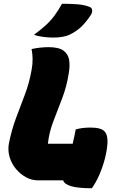

<svg xmlns="http://www.w3.org/2000/svg" viewBox="-20 -960 640 1022"><path d="M182 0Q148 0 117.5 -17Q87 -34 64 -62Q41 -90 31 -124.5Q21 -159 27 -194Q41 -266 64.5 -329.5Q88 -393 112 -455.5Q136 -518 148 -587Q154 -618 153.5 -646.5Q153 -675 148 -699Q171 -704 194 -706.5Q217 -709 238 -709Q293 -709 318 -690.5Q343 -672 348 -641Q353 -610 346 -570Q335 -499 310.5 -435.5Q286 -372 263.5 -313Q241 -254 235 -195H367Q371 -212 375 -231Q379 -250 383 -271Q416 -281 462 -281Q518 -281 536.5 -260.5Q555 -240 552 -196Q549 -156 537.5 -112.5Q526 -69 508.5 -29Q491 11 469 42Q397 42 360 31.5Q323 21 316 0ZM310 -940Q351 -940 388.5 -937.5Q426 -935 455 -924Q469 -919 470.5 -906.5Q472 -894 464 -881Q437 -840 411 -816Q385 -792 350 -775Q335 -768 312.5 -764Q290 -760 264 -760Q239 -760 210.5 -763.5Q182 -767 161 -775Q199 -803 224.5 -826.5Q250 -850 270 -877Q290 -904 310 -940Z"/></svg>

Font: Recursive Mn Csl St Blk
Style: Italic
Weight: 900
Italic angle: -15°
Monospace: yes
Version: Version 1.079;hotconv 1.0.112;makeotfexe 2.5.65598; ttfautoh